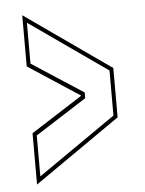

<svg xmlns="http://www.w3.org/2000/svg" viewBox="-47 -632 507 671"><g transform="rotate(-5 206.5 -296.0)"><path d="M56 1V-179L237 -295L56 -413.5V-593L357 -381.5V-208.5ZM70 -26.5 343 -216V-374L70 -565.5V-422L250 -305V-285L70 -170Z"/></g></svg>

Font: Tourney Expanded Thin
Style: Regular
Weight: 100
Width: 7
Designer: Tyler Finck
Foundry: Etcetera Type Co
Version: Version 1.010; ttfautohint (v1.8.3)